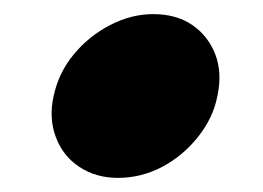

<svg xmlns="http://www.w3.org/2000/svg" viewBox="-20 -444 373 272"><path d="M56 -308Q63 -341 84.5 -367Q106 -393 136 -408.5Q166 -424 197 -424Q230 -424 252.5 -408.5Q275 -393 285 -367Q295 -341 288 -308Q282 -277 260.5 -250Q239 -223 209.5 -207.5Q180 -192 147 -192Q116 -192 92.5 -207.5Q69 -223 59 -250Q49 -277 56 -308Z"/></svg>

Font: Rubik Light Medium
Style: Italic
Weight: 500
Italic angle: -12°
Version: Version 2.104